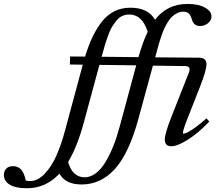

<svg xmlns="http://www.w3.org/2000/svg" viewBox="-295 -746 1137 994"><path d="M127.4 209Q43.5 209 12.7 152.8Q-57.1 228.5 -155.3 228.5Q-214.8 228.5 -244.9 209.7Q-274.9 190.9 -274.9 160.2Q-274.9 140.1 -262.9 127.2Q-251 114.3 -227.5 114.3Q-201.7 114.3 -185.8 131.6Q-169.9 148.9 -161.6 188.5Q-151.4 191.4 -139.6 191.4Q-100.1 191.4 -64.5 154.5Q-28.8 117.7 -3.4 60.5Q22 3.4 42.5 -73.2L130.9 -401.4Q131.3 -405.8 133.3 -411.1L66.9 -412.1L67.9 -453.6L145.5 -453.1Q163.1 -510.7 183.6 -554Q204.1 -597.2 231.9 -633.1Q259.8 -668.9 296.9 -687.5Q334 -706.1 379.4 -706.1Q472.7 -706.1 507.3 -643.6Q570.3 -725.6 676.3 -725.6Q731.9 -725.6 765.9 -706.8Q799.8 -688 799.8 -661.1Q799.8 -641.1 782.2 -626.2Q764.6 -611.3 740.2 -611.3Q729 -611.3 720.9 -615Q712.9 -618.7 708 -625.5Q703.1 -632.3 700.7 -638.2Q698.2 -644 695.8 -652.3Q686.5 -685.5 654.8 -685.5Q637.7 -685.5 622.3 -678Q606.9 -670.4 595.7 -659.9Q584.5 -649.4 573.2 -630.9Q562 -612.3 555.2 -597.4Q548.3 -582.5 540 -558.1Q531.7 -533.7 527.8 -520.3Q523.9 -506.8 517.6 -482.9L508.3 -449.2L735.8 -447.3Q773.9 -446.8 773.9 -413.1Q773.9 -382.3 740.7 -297.4L677.7 -137.7Q651.9 -72.3 651.9 -58.1Q651.9 -54.2 655.3 -54.2Q661.6 -54.2 674.8 -60.3Q688 -66.4 715.1 -85.4Q742.2 -104.5 773.9 -133.3L788.6 -116.7Q732.4 -57.6 678 -23.2Q623.5 11.2 591.8 11.2Q558.1 11.2 558.1 -23.9Q558.1 -53.2 591.8 -139.6L682.6 -369.6Q695.8 -403.3 665 -403.8L496.6 -406.2L421.4 -130.4Q373 47.4 300.3 128.2Q227.5 209 127.4 209ZM234.4 -463.4 231 -452.1 421.9 -450.2Q444.3 -528.8 469.7 -582Q440.9 -670.9 374.5 -670.9Q354.5 -670.9 337.6 -663.1Q320.8 -655.3 307.4 -638.7Q293.9 -622.1 283.9 -605.2Q273.9 -588.4 264.2 -561Q254.4 -533.7 248.5 -514.2Q242.7 -494.6 234.4 -463.4ZM138.7 -110.8Q105 13.7 57.6 92.8Q68.4 131.3 90.1 151.6Q111.8 171.9 143.1 171.9Q172.9 171.9 200.4 151.4Q228 130.9 250.7 93.5Q273.4 56.2 291.7 10Q310.1 -36.1 325.2 -92.8L410.2 -407.7L219.7 -410.2Z"/></svg>

Font: Elstob 8pt Medium
Style: Italic
Weight: 500
Italic angle: -20°
Designer: Peter S. Baker
Version: Version 1.015